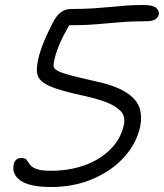

<svg xmlns="http://www.w3.org/2000/svg" viewBox="-20 -736 656 768"><path d="M184 12Q99 12 62.5 -13.5Q26 -39 35 -78Q40 -104 66 -104Q81 -104 86.5 -96.5Q92 -89 99 -78.5Q106 -68 124.5 -60.5Q143 -53 184 -53Q257 -53 318.5 -75Q380 -97 422 -139Q464 -181 476 -239Q482 -272 461.5 -293Q441 -314 401.5 -328.5Q362 -343 310 -354Q241 -369 202 -382.5Q163 -396 146.5 -411Q130 -426 128 -446.5Q126 -467 132 -495Q137 -521 150.5 -556.5Q164 -592 189 -641Q205 -673 222.5 -686.5Q240 -700 264 -700Q314 -700 351.5 -702.5Q389 -705 420.5 -708Q452 -711 483 -713.5Q514 -716 552 -716Q591 -716 604.5 -704.5Q618 -693 615 -678Q609 -651 565 -651Q506 -651 459.5 -647Q413 -643 366 -639Q319 -635 257 -635Q229 -587 214.5 -550.5Q200 -514 196 -489Q193 -477 195 -468.5Q197 -460 212 -452Q227 -444 261 -435Q295 -426 357 -412Q441 -394 483.5 -367Q526 -340 537.5 -306Q549 -272 541 -231Q527 -164 478 -109Q429 -54 353 -21Q277 12 184 12Z"/></svg>

Font: Shantell Sans Normal
Style: Italic
Weight: 300
Italic angle: -11.31°
Designer: Stephen Nixon, Anya Danilova, Shantell Martin
Foundry: Arrow Type
Version: Version 1.008;[a672d596b]